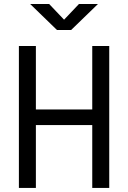

<svg xmlns="http://www.w3.org/2000/svg" viewBox="-20 -918 626 938"><path d="M430.7 0H513.7V-693.4H430.7V-383.3H155.3V-693.4H72.3V0H155.3V-307.1H430.7ZM258.3 -771.5H327.6L458.5 -898.4H365.7L293 -821.8L220.2 -898.4H127.4Z"/></svg>

Font: Cascadia Mono PL SemiLight
Style: Regular
Weight: 350
Monospace: yes
Designer: Aaron Bell
Foundry: Saja Typeworks
Version: Version 2404.023